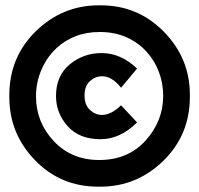

<svg xmlns="http://www.w3.org/2000/svg" viewBox="-20 -709 747 720"><path d="M356 -9H348Q207 -9 111 -108.5Q15 -208 15 -344V-352Q15 -495 114.5 -592Q214 -689 350 -689H358Q498 -689 595 -589.5Q692 -490 692 -354V-346Q692 -203 592.5 -106Q493 -9 356 -9ZM352 -109Q460 -109 526 -182Q592 -255 592 -350Q592 -396 576 -438.8Q560 -481.5 529.5 -515.2Q499 -549 454.8 -569Q410.5 -589 354 -589Q303.5 -589 263 -573Q222.5 -557 192.5 -529.2Q162.5 -501.5 144 -465.5Q115 -410.5 115 -348Q115 -251 181.5 -180Q248 -109 352 -109ZM357 -187Q277 -187 233.5 -236Q190 -285 190 -349Q190 -425 241.5 -467.5Q293 -510 361 -510Q433 -510 494 -452L434 -380Q400 -423 363 -423Q337.5 -423 317.2 -404.8Q297 -386.5 297 -351Q297 -315.5 317.2 -296.8Q337.5 -278 363 -278Q396 -278 434 -314L494 -250Q431 -187 357 -187Z"/></svg>

Font: Argentum Novus Black
Style: Regular
Weight: 900
Designer: Julieta Ulanovsky (font) & Cristiano Sobral (main changes)
Foundry: Julieta Ulanovsky (font) & Cristiano Sobral (main changes)
Version: Version 3.00;November 27, 2020;FontCreator 13.0.0.2655 64-bi